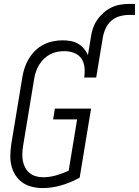

<svg xmlns="http://www.w3.org/2000/svg" viewBox="-20 -948 706 976"><path d="M197 8Q169 8 142.5 1.5Q116 -5 95 -19.5Q74 -34 59.5 -56Q45 -78 38.5 -103.5Q32 -129 32.5 -157Q33 -185 37 -213L94 -558Q98 -582 106 -605.5Q114 -629 127.5 -651Q141 -673 160 -691.5Q179 -710 202 -721.5Q225 -733 249.5 -738Q274 -743 298 -743Q319 -743 339 -739.5Q359 -736 376.5 -726Q394 -716 406.5 -701Q419 -686 427 -668L442 -759Q445 -782 452.5 -804Q460 -826 473.5 -846Q487 -866 505.5 -882.5Q524 -899 545.5 -909.5Q567 -920 590 -924Q613 -928 635 -928H666V-872H635Q612 -872 588.5 -865.5Q565 -859 546.5 -843Q528 -827 517.5 -804.5Q507 -782 503 -759L469 -554H408Q412 -580 409.5 -605.5Q407 -631 393.5 -650.5Q380 -670 356.5 -679Q333 -688 307 -688Q307 -688 307 -688Q307 -688 307 -688Q289 -688 270.5 -684.5Q252 -681 235 -672Q218 -663 203.5 -649Q189 -635 179 -618.5Q169 -602 163 -584.5Q157 -567 154 -549L97 -204Q94 -184 93.5 -165Q93 -146 96.5 -128.5Q100 -111 108.5 -95Q117 -79 131 -68Q145 -57 162.5 -52Q180 -47 200 -47Q232 -47 265 -56.5Q298 -66 329 -80L372 -341H250L259 -396H443L385 -45Q340 -20 292 -6Q244 8 197 8Z"/></svg>

Font: Iosevka SS04 Light Oblique
Style: Regular
Weight: 300
Italic angle: -9°
Monospace: yes
Designer: Belleve Invis
Foundry: Belleve Invis
Version: Version 19.0.0; ttfautohint (v1.8.4)